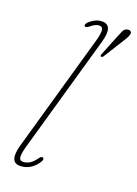

<svg xmlns="http://www.w3.org/2000/svg" viewBox="-141 -783 609 851"><g transform="rotate(20 163.5 -358.0)"><path d="M220 -634 62.5 -79.5Q53.5 -47.5 54.8 -30.8Q56 -14 72.5 -14Q87 -14 102 -22.2Q117 -30.5 133 -53Q143 -66.5 150.5 -61.5Q154.5 -59.5 153.8 -53.5Q153 -47.5 149 -42Q135 -19 113.5 -5.8Q92 7.5 66 7.5Q12.5 7.5 37.5 -79.5L194.5 -632Q203.5 -664.5 202.2 -681Q201 -697.5 184.5 -697.5Q177.5 -697.5 168.5 -694Q159.5 -690.5 147.5 -680.5Q131 -667 125 -672.5Q121.5 -675.5 123.5 -680.8Q125.5 -686 130 -691Q140 -701.5 156.2 -710.2Q172.5 -719 191 -719Q244.5 -719 220 -634ZM276 -678.5Q283.5 -697 288.5 -708Q293.5 -719 305 -723Q313.5 -725.5 319.8 -723Q326 -720.5 327 -715Q328 -707 323 -696.5Q318 -686 310.5 -674.5L249 -576Q245 -569.5 239 -570.5Q233 -571 237 -581.5Z"/></g></svg>

Font: Fraunces144ptSuperSoftThinItalic
Style: Italic
Weight: 100
Italic angle: -16°
Version: Version 1.000;[0bf87f6ff]